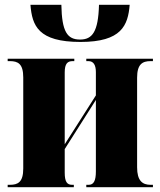

<svg xmlns="http://www.w3.org/2000/svg" viewBox="-20 -781 669 801"><path d="M316 -606C487 -606 514 -675 521 -761H393C390 -648 365 -616 314 -616C261 -616 238 -648 236 -761H107C114 -674 139 -606 316 -606ZM12 0H288V-10H281C260 -10 250 -22 250 -61V-159L380 -364V-66C380 -27 371 -10 350 -10H340V0H618V-10H608C574 -10 552 -27 552 -83V-457C552 -513 574 -526 608 -526H618V-536H340V-526H349C370 -526 380 -510 380 -480V-383L250 -179V-479C250 -516 262 -526 283 -526H290V-536H12V-526H21C55 -526 77 -515 77 -458V-78C77 -21 55 -10 21 -10H12Z"/></svg>

Font: Noto Serif Display Condensed Black
Style: Regular
Weight: 900
Width: 3
Designer: Monotype Design Team
Foundry: Monotype Imaging Inc.
Version: Version 2.009